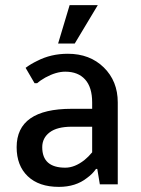

<svg xmlns="http://www.w3.org/2000/svg" viewBox="-20 -720 550 750"><path d="M207 -550 252 -700H362L272 -550ZM210 10Q132 10 88.5 -31.5Q45 -73 45 -145Q45 -295 260 -295H340V-320Q340 -379 312.5 -409.5Q285 -440 235 -440Q199 -440 157 -417Q136 -405 125 -395H115L80 -455Q100 -470 125 -482Q179 -510 245 -510Q331 -510 385.5 -456.5Q440 -403 440 -320V0H370L360 -60H355Q341 -40 320 -25Q276 10 210 10ZM235 -65Q272 -65 310 -95Q326 -108 340 -125V-225H260Q203 -225 174 -203Q145 -181 145 -145Q145 -65 235 -65Z"/></svg>

Font: Scada
Style: Regular
Weight: 400
Designer: Jovanny Lemonad
Foundry: Jovanny Lemonad
Version: Version 4.100;PS 004.100;hotconv 1.0.88;makeotf.lib2.5.64775